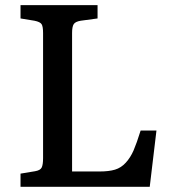

<svg xmlns="http://www.w3.org/2000/svg" viewBox="-20 -720 675 740"><path d="M59.1 0V-50.8L115.2 -60.1Q135.3 -63.5 140.6 -74.2Q146 -85 146 -110.8V-592.8Q146 -617.7 140.4 -626.7Q134.8 -635.7 112.8 -640.1L59.1 -648.9V-700.2H356V-648.9L291 -640.1Q270.5 -636.7 264.2 -627Q257.8 -617.2 257.8 -592.8V-59.1H363.8Q399.9 -59.1 423.3 -66.2Q446.8 -73.2 464.8 -93Q482.9 -112.8 494.9 -140.4Q506.8 -168 522 -216.8H583L557.1 0Z"/></svg>

Font: Literata Book Medium
Style: Regular
Weight: 500
Designer: Latin by Veronika Burian and Jose Scaglione. Greek by Irene Vlachou. Cyrillic by Vera Evstafieva
Foundry: TypeTogether
Version: Version 2.003;PS 002.003;hotconv 1.0.88;makeotf.lib2.5.64775